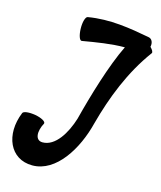

<svg xmlns="http://www.w3.org/2000/svg" viewBox="-137 -982 970 1156"><g transform="rotate(15 348.5 -404.5)"><path d="M269 -726C356 -741 446 -756 530 -756C466 -626 406 -423 366 -267C337 -173 279 -75 199 -75C151 -75 149 -132 179 -187C183 -200 154 -216 115 -223C75 -230 39 -226 35 -213C-25 -66 35 75 175 75C323 75 429 -98 471 -267C517 -438 585 -614 695 -763C701 -770 693 -784 678 -799C684 -825 674 -848 653 -852C530 -875 402 -897 267 -874C253 -872 243 -837 244 -796C245 -755 256 -724 269 -726Z"/></g></svg>

Font: Nupuram Black Oblique
Style: Regular
Weight: 900
Designer: Santhosh Thottingal (santhosh.thottingal@gmail.com)
Foundry: SMC
Version: Version 1.000